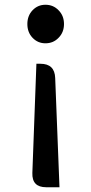

<svg xmlns="http://www.w3.org/2000/svg" viewBox="-20 -584 383 807"><path d="M174 203Q114 203 116 143L133 -316H150Q210 -316 212 -256L230 203ZM226 -425Q204 -402 171 -402Q139 -402 117 -425Q95 -448 95 -483Q95 -518 117 -541Q139 -564 171 -564Q204 -564 226 -541Q249 -518 249 -483Q249 -448 226 -425Z"/></svg>

Font: Swei Half Moon CJK TC
Style: Medium
Weight: 500
Version: Version 2.125